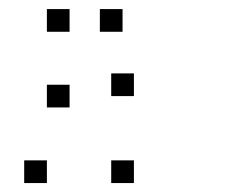

<svg xmlns="http://www.w3.org/2000/svg" viewBox="-20 -770 540 423"><path d="M275 -416.7V-366.7H225V-416.7ZM83.3 -416.7V-366.7H33.3V-416.7ZM275 -608.3V-558.3H225V-608.3ZM133.3 -583.3V-533.3H83.3V-583.3ZM250 -750V-700H200V-750ZM133.3 -750V-700H83.3V-750Z"/></svg>

Font: 0xA000-Boxes
Style: Boxes
Weight: 400
Version: Version 0.1